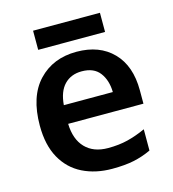

<svg xmlns="http://www.w3.org/2000/svg" viewBox="-106 -785 793 882"><g transform="rotate(-15 290.5 -343.5)"><path d="M299 -552Q408 -552 471.5 -487Q535 -422 535 -306V-242H177Q179 -168 218 -127.5Q257 -87 326 -87Q378 -87 420 -97.5Q462 -108 506 -128V-27Q466 -8 423 1Q380 10 320 10Q241 10 179.5 -20.5Q118 -51 83.5 -113Q49 -175 49 -267Q49 -406 118 -479Q187 -552 299 -552ZM299 -459Q248 -459 216.5 -426.5Q185 -394 180 -330H413Q412 -386 384.5 -422.5Q357 -459 299 -459ZM450 -697V-606H132V-697Z"/></g></svg>

Font: Noto Sans Sinhala UI SemiBold
Style: Regular
Weight: 600
Designer: Jelle Bosma - Monotype Design Team
Foundry: Monotype Imaging Inc.
Version: Version 2.006; ttfautohint (v1.8.4.7-5d5b)